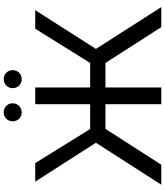

<svg xmlns="http://www.w3.org/2000/svg" viewBox="55 -970 915 1066"><g transform="rotate(-90 513.0 -437.5)"><path d="M140 -700H37L253 -363L20 0H131L330 -310H467V0H560V-310H696L895 0H1006L774 -363L989 -700H886L696 -395H560V-700H467V-395H329ZM606 -775C634 -775 656 -796 656 -825C656 -854 634 -875 606 -875C579 -875 556 -854 556 -825C556 -796 579 -775 606 -775ZM422 -775C449 -775 472 -796 472 -825C472 -854 449 -875 422 -875C394 -875 372 -854 372 -825C372 -796 394 -775 422 -775Z"/></g></svg>

Font: Montserrat-Alt1 Med
Style: Regular
Weight: 500
Designer: Differentunic
Foundry: Differentunic
Version: Version 7.222